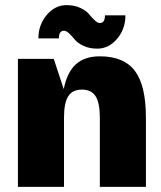

<svg xmlns="http://www.w3.org/2000/svg" viewBox="-20 -730 630 750"><path d="M190 -500 229 -382Q242 -448 276.5 -479Q311 -510 370 -510Q464 -510 507 -453Q550 -396 550 -270V0H370V-270Q370 -328 353.5 -354Q337 -380 300 -380Q263 -380 246.5 -354Q230 -328 230 -270V0H50V-500ZM130 -580Q130 -633 162.5 -671.5Q195 -710 240 -710Q271 -710 294 -699Q317 -688 327.5 -675Q338 -662 349.5 -651Q361 -640 370 -640Q390 -640 390 -670H470Q470 -617 437.5 -578.5Q405 -540 360 -540Q329 -540 306 -551Q283 -562 272.5 -575Q262 -588 250.5 -599Q239 -610 230 -610Q210 -610 210 -580Z"/></svg>

Font: Fivo Sans Modern Heavy
Style: Regular
Weight: 900
Designer: Alexander Slobzheninov
Foundry: Alexander Slobzheninov
Version: 1.0